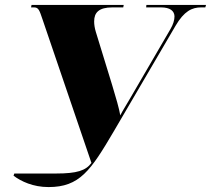

<svg xmlns="http://www.w3.org/2000/svg" viewBox="-20 -734 856 779"><path d="M35 -21C66 2 114 25 177 25C303 25 348 -42 441 -200L692 -629C727 -689 759 -704 796 -704H813L816 -714H574L573 -704H633C670 -704 687 -690 688 -668C688 -653 683 -635 671 -615L508 -335C494 -310 478 -286 468 -266C463 -295 451 -336 435 -389L369 -604C364 -620 362 -635 362 -647C362 -683 381 -704 436 -704H480L482 -714H108L106 -704H118C137 -704 140 -692 153 -654L351 -73C328 -42 293 -30 207 -30H38Z"/></svg>

Font: Noto Serif Display Black
Style: Italic
Weight: 900
Italic angle: -12°
Designer: Monotype Design Team
Foundry: Monotype Imaging Inc.
Version: Version 2.009